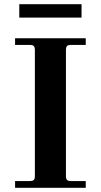

<svg xmlns="http://www.w3.org/2000/svg" viewBox="-20 -894 480 914"><path d="M51.8 0V-32.2H122.1Q135.7 -32.2 140.9 -37.4Q146 -42.5 146 -56.2V-655.8Q146 -669.4 140.9 -674.8Q135.7 -680.2 122.1 -680.2H51.8V-711.9H388.2V-680.2H317.9Q304.2 -680.2 299.1 -674.8Q293.9 -669.4 293.9 -655.8V-56.2Q293.9 -42.5 299.1 -37.4Q304.2 -32.2 317.9 -32.2H388.2V0ZM71.8 -810.1V-874H368.2V-810.1Z"/></svg>

Font: Flanker Steampunk
Style: Bold
Weight: 700
Designer: Alexey Kryukov, Leonardo Di Lena
Foundry: Alexey Kryukov, Leonardo Di Lena
Version: 1.210